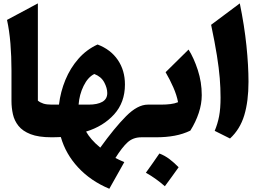

<svg xmlns="http://www.w3.org/2000/svg" viewBox="-20 -823 1574 1151"><path d="M207 -802.7V-219.7Q221.2 -208 240.2 -201.9Q259.3 -195.8 289.1 -195.8H289.6V0H289.1Q210.9 0 163.3 -18.6Q115.7 -37.1 90.8 -68.4Q65.9 -99.6 57.4 -138.4Q48.8 -177.2 48.8 -217.3V-401.4Q48.8 -483.9 42.5 -562Q36.1 -640.1 22 -703.6Z M564.9 -556.2Q643.6 -526.4 686.3 -463.6Q729 -400.9 729 -316.4Q729 -209 664.3 -137.5Q599.6 -65.9 496.1 -34.2Q508.8 -11.7 529.5 12.5Q550.3 36.6 581.1 62Q666.5 -56.6 735.6 -126.2Q804.7 -195.8 866.2 -195.8H866.7V0H827.6Q778.3 0 745.1 30Q711.9 60.1 671.9 124Q681.6 128.9 696.8 136.2Q711.9 143.6 725.1 148.9L635.3 308.6Q523.4 261.7 448.5 180.9Q373.5 100.1 344.7 -1.5Q331.1 -1 317.4 -0.5Q303.7 0 289.6 0Q278.8 0 273.4 -8.1Q268.1 -16.1 268.1 -38.6V-157.2Q268.1 -179.7 273.4 -187.7Q278.8 -195.8 289.6 -195.8H333.5Q342.8 -273.4 372.1 -344.2Q401.4 -415 450 -470.5Q498.5 -525.9 564.9 -556.2ZM545.4 -379.4Q506.8 -360.4 481.2 -308.1Q455.6 -255.9 451.2 -195.8H511.2Q564 -195.8 593.5 -212.6Q623 -229.5 623 -265.1Q623 -295.4 604.7 -329.6Q586.4 -363.8 545.4 -379.4Z M866.7 0Q856 0 850.6 -8.1Q845.2 -16.1 845.2 -38.6V-157.2Q845.2 -179.7 850.6 -187.7Q856 -195.8 866.7 -195.8H944.8Q976.1 -195.8 1001.7 -199Q1027.3 -202.1 1047.4 -210.4Q1039.6 -252.4 1019 -299.3Q998.5 -346.2 972.7 -390.1L1110.4 -525.9Q1142.1 -475.6 1165.8 -403.1Q1189.5 -330.6 1189.5 -252.4Q1189.5 -200.2 1171.4 -145.8Q1153.3 -91.3 1121.1 -40Q1077.6 -19 1027.1 -9.5Q976.6 0 915 0ZM935.5 97.2Q967.8 109.4 996.6 131.3Q1025.4 153.3 1050.8 179.7Q1030.8 207.5 1010.3 236.1Q989.7 264.6 968.3 293.5Q943.4 271.5 915 251Q886.7 230.5 854.5 212.4Q876 183.1 896 154.3Q916 125.5 935.5 97.2Z M1417.5 -802.7Q1444.8 -670.4 1457.3 -549.8Q1469.7 -429.2 1469.7 -333Q1469.7 -215.8 1444.3 -131.8Q1418.9 -47.9 1358.9 7.3L1267.1 -38.6Q1284.7 -80.6 1293.5 -126.2Q1302.2 -171.9 1302.2 -238.3Q1302.2 -294.4 1297.4 -354.2Q1292.5 -414.1 1280.3 -490.7Q1268.1 -567.4 1245.6 -674.3Z"/></svg>

Font: Pinar-FD ExtraBold
Style: Regular
Weight: 800
Designer: Amin Abedi
Version: Version 3.000